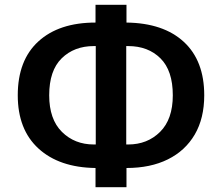

<svg xmlns="http://www.w3.org/2000/svg" viewBox="-20 -755 925 800"><path d="M378 25V-55Q227 -57 140.5 -136Q54 -215 54 -358Q54 -504 140 -582.5Q226 -661 378 -661V-735H507V-661Q661 -659 746 -580.5Q831 -502 831 -358Q831 -262 791.5 -194.5Q752 -127 679.5 -91Q607 -55 507 -55V25ZM514 -563H506V-153H514Q594 -153 647 -205.5Q700 -258 700 -358Q700 -461 648.5 -512Q597 -563 514 -563ZM371 -153H379V-563H371Q289 -563 237 -512Q185 -461 185 -358Q185 -258 238 -205.5Q291 -153 371 -153Z"/></svg>

Font: Nunito Sans
Style: Bold
Weight: 700
Designer: Vernon Adams
Foundry: Vernon Adams
Version: Version 3.101; ttfautohint (v1.8.4.7-5d5b);gftools[0.9.27]